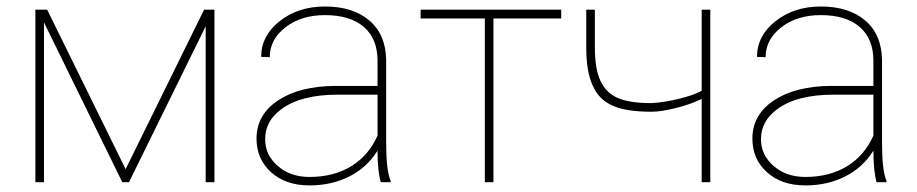

<svg xmlns="http://www.w3.org/2000/svg" viewBox="-20 -558 2807 588"><path d="M124.5 -528.3C124.5 -528.3 88.4 -528.3 88.4 -528.3C88.4 -528.3 88.4 0 88.4 0C88.4 0 114.7 0 114.7 0C114.7 0 114.7 -489.3 114.7 -489.3C114.7 -489.3 354.5 0 354.5 0C354.5 0 375 0 375 0C375 0 609.9 -477.5 609.9 -477.5C609.9 -477.5 609.9 0 609.9 0C609.9 0 636.7 0 636.7 0C636.7 0 636.7 -528.3 636.7 -528.3C636.7 -528.3 605 -528.3 605 -528.3C605 -528.3 364.7 -40 364.7 -40C364.7 -40 124.5 -528.3 124.5 -528.3Z M1176.3 0C1176.3 0 1176.3 -4.4 1176.3 -4.4C1176.3 -4.4 1176.3 -4.4 1176.3 -4.4C1167 -25.4 1162.6 -64.5 1162.6 -122.6C1162.6 -122.6 1162.6 -375 1162.6 -375C1162.6 -375 1162.6 -375 1162.6 -375C1161.6 -426.8 1144.5 -466.8 1110.8 -495.6C1077.1 -523.9 1032.2 -538.1 975.1 -538.1C975.1 -538.1 975.1 -538.1 975.1 -538.1C920.4 -538.1 874 -522.9 836.4 -493.2C798.8 -463.4 779.8 -426.8 779.8 -383.8C779.8 -383.8 806.2 -382.8 806.2 -382.8C806.2 -382.8 806.2 -382.8 806.2 -382.8C806.2 -419.4 822.3 -449.7 854.5 -474.6C886.7 -499.5 926.8 -511.7 975.1 -511.7C975.1 -511.7 975.1 -511.7 975.1 -511.7C1026.9 -511.7 1066.9 -499.5 1094.7 -475.1C1122.6 -450.7 1136.2 -416.5 1136.2 -372.1C1136.2 -372.1 1136.2 -294.9 1136.2 -294.9C1136.2 -294.9 1005.9 -294.9 1005.9 -294.9C1005.9 -294.9 1005.9 -294.9 1005.9 -294.9C933.1 -294.4 875 -279.3 831.5 -250.5C787.6 -221.2 765.6 -182.1 765.6 -133.8C765.6 -133.8 765.6 -133.8 765.6 -133.8C765.6 -91.3 780.8 -56.6 810.5 -30.3C840.3 -3.4 879.4 9.8 928.2 9.8C928.2 9.8 928.2 9.8 928.2 9.8C973.6 9.8 1014.6 0.5 1050.8 -18.1C1086.9 -36.6 1115.2 -63 1136.2 -96.7C1136.2 -96.7 1136.2 -96.7 1136.2 -96.7C1136.2 -54.7 1139.6 -22.5 1146 0C1146 0 1176.3 0 1176.3 0ZM928.2 -16.1C888.7 -16.1 856.4 -27.3 830.6 -49.8C804.7 -72.3 792 -99.6 792 -131.8C792 -131.8 792 -131.8 792 -131.8C792 -168.5 808.1 -198.7 840.8 -223.1C840.8 -223.1 840.8 -223.1 840.8 -223.1C880.9 -252.9 938.5 -268.1 1014.2 -268.1C1014.2 -268.1 1136.2 -268.1 1136.2 -268.1C1136.2 -268.1 1136.2 -142.6 1136.2 -142.6C1136.2 -142.6 1136.2 -142.6 1136.2 -142.6C1118.2 -102.5 1091.8 -71.3 1056.2 -49.3C1020.5 -27.3 977.5 -16.1 928.2 -16.1C928.2 -16.1 928.2 -16.1 928.2 -16.1Z M1698.7 -528.3C1698.7 -528.3 1268.1 -528.3 1268.1 -528.3C1268.1 -528.3 1268.1 -501.5 1268.1 -501.5C1268.1 -501.5 1464.8 -501.5 1464.8 -501.5C1464.8 -501.5 1464.8 0 1464.8 0C1464.8 0 1491.2 0 1491.2 0C1491.2 0 1491.2 -501.5 1491.2 -501.5C1491.2 -501.5 1698.7 -501.5 1698.7 -501.5C1698.7 -501.5 1698.7 -528.3 1698.7 -528.3Z M2155.3 -528.3C2155.3 -528.3 2128.9 -528.3 2128.9 -528.3C2128.9 -528.3 2128.9 -279.8 2128.9 -279.8C2128.9 -279.8 2128.9 -279.8 2128.9 -279.8C2111.8 -270.5 2088.9 -262.7 2059.1 -255.4C2029.3 -248 2001 -243.7 1975.1 -242.2C1975.1 -242.2 1975.1 -242.2 1975.1 -242.2C1929.7 -242.2 1895 -247.6 1871.1 -258.3C1847.2 -269 1829.6 -286.6 1818.4 -311.5C1807.1 -335.9 1801.8 -369.6 1801.8 -413.1C1801.8 -413.1 1801.8 -528.3 1801.8 -528.3C1801.8 -528.3 1775.4 -528.3 1775.4 -528.3C1775.4 -528.3 1775.4 -413.1 1775.4 -413.1C1775.4 -413.1 1775.4 -413.1 1775.4 -413.1C1775.4 -363.8 1781.7 -324.7 1794.9 -296.4C1807.6 -267.6 1827.6 -247.1 1855 -234.9C1882.3 -222.2 1922.4 -215.8 1975.1 -215.8C1975.1 -215.8 1975.1 -215.8 1975.1 -215.8C1995.1 -215.8 2020 -219.7 2049.8 -227.1C2079.1 -234.4 2105.5 -243.7 2128.9 -254.9C2128.9 -254.9 2128.9 0 2128.9 0C2128.9 0 2155.3 0 2155.3 0C2155.3 0 2155.3 -528.3 2155.3 -528.3Z M2694.8 0C2694.8 0 2694.8 -4.4 2694.8 -4.4C2694.8 -4.4 2694.8 -4.4 2694.8 -4.4C2685.5 -25.4 2681.2 -64.5 2681.2 -122.6C2681.2 -122.6 2681.2 -375 2681.2 -375C2681.2 -375 2681.2 -375 2681.2 -375C2680.2 -426.8 2663.1 -466.8 2629.4 -495.6C2595.7 -523.9 2550.8 -538.1 2493.7 -538.1C2493.7 -538.1 2493.7 -538.1 2493.7 -538.1C2439 -538.1 2392.6 -522.9 2355 -493.2C2317.4 -463.4 2298.3 -426.8 2298.3 -383.8C2298.3 -383.8 2324.7 -382.8 2324.7 -382.8C2324.7 -382.8 2324.7 -382.8 2324.7 -382.8C2324.7 -419.4 2340.8 -449.7 2373 -474.6C2405.3 -499.5 2445.3 -511.7 2493.7 -511.7C2493.7 -511.7 2493.7 -511.7 2493.7 -511.7C2545.4 -511.7 2585.4 -499.5 2613.3 -475.1C2641.1 -450.7 2654.8 -416.5 2654.8 -372.1C2654.8 -372.1 2654.8 -294.9 2654.8 -294.9C2654.8 -294.9 2524.4 -294.9 2524.4 -294.9C2524.4 -294.9 2524.4 -294.9 2524.4 -294.9C2451.7 -294.4 2393.6 -279.3 2350.1 -250.5C2306.2 -221.2 2284.2 -182.1 2284.2 -133.8C2284.2 -133.8 2284.2 -133.8 2284.2 -133.8C2284.2 -91.3 2299.3 -56.6 2329.1 -30.3C2358.9 -3.4 2397.9 9.8 2446.8 9.8C2446.8 9.8 2446.8 9.8 2446.8 9.8C2492.2 9.8 2533.2 0.5 2569.3 -18.1C2605.5 -36.6 2633.8 -63 2654.8 -96.7C2654.8 -96.7 2654.8 -96.7 2654.8 -96.7C2654.8 -54.7 2658.2 -22.5 2664.6 0C2664.6 0 2694.8 0 2694.8 0ZM2446.8 -16.1C2407.2 -16.1 2375 -27.3 2349.1 -49.8C2323.2 -72.3 2310.5 -99.6 2310.5 -131.8C2310.5 -131.8 2310.5 -131.8 2310.5 -131.8C2310.5 -168.5 2326.7 -198.7 2359.4 -223.1C2359.4 -223.1 2359.4 -223.1 2359.4 -223.1C2399.4 -252.9 2457 -268.1 2532.7 -268.1C2532.7 -268.1 2654.8 -268.1 2654.8 -268.1C2654.8 -268.1 2654.8 -142.6 2654.8 -142.6C2654.8 -142.6 2654.8 -142.6 2654.8 -142.6C2636.7 -102.5 2610.4 -71.3 2574.7 -49.3C2539.1 -27.3 2496.1 -16.1 2446.8 -16.1C2446.8 -16.1 2446.8 -16.1 2446.8 -16.1Z"/></svg>

Font: WOX
Style: Regular
Weight: 500
Designer: Google
Foundry: ""
Version: ""